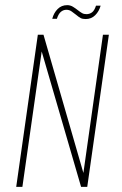

<svg xmlns="http://www.w3.org/2000/svg" viewBox="-20 -726 473 746"><path d="M43 0 127 -591H149L304 -54L380 -591H403L319 0H295L142 -526L67 0ZM313 -652Q301 -652 294 -655.5Q287 -659 275 -669Q268 -674 259 -681Q250 -688 238 -688Q226 -688 216.5 -680Q207 -672 201 -653H183Q189 -676 204 -691Q219 -706 241 -706Q253 -706 263 -700Q273 -694 283 -686Q292 -679 299 -675Q306 -671 316 -671Q328 -671 337.5 -678Q347 -685 353 -704H371Q365 -682 350 -667Q335 -652 313 -652Z"/></svg>

Font: Alumni Sans Thin
Style: Italic
Weight: 100
Italic angle: -8°
Designer: Robert E. Leuschke
Foundry: Robert E. Leuschke
Version: Version 1.016